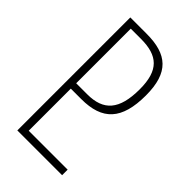

<svg xmlns="http://www.w3.org/2000/svg" viewBox="-219 -786 858 858"><g transform="rotate(45 209.5 -357.0)"><path d="M70 0H353V-35H107V-301H173C306 -301 366 -364 366 -517C366 -661 303 -714 173 -714H70ZM107 -335V-680H171C277 -680 327 -637 327 -517C327 -387 279 -335 177 -335Z"/></g></svg>

Font: Noto Sans Georgian ExtraCondensed ExtraLight
Style: Regular
Weight: 200
Width: 2
Designer: Monotype Design Team, Akaki Razmadze
Foundry: Google LLC
Version: Version 2.005